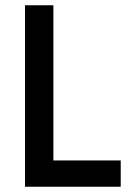

<svg xmlns="http://www.w3.org/2000/svg" viewBox="-20 -710 509 730"><path d="M75 0V-690H183V-100H439V0Z"/></svg>

Font: Radio Canada Condensed Medium
Style: Regular
Weight: 500
Width: 3
Designer: Charles Daoud, Etienne Aubert Bonn, Alexandre Saumier Demers, Jacques Le Bailly
Foundry: Radio-Canada
Version: Version 2.104; ttfautohint (v1.8.4.7-5d5b);gftools[0.9.28.de